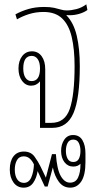

<svg xmlns="http://www.w3.org/2000/svg" viewBox="-20 -588 462 883"><path d="M164 0V-214Q148 -194 123 -194Q98 -194 81.5 -216Q65 -238 65 -273Q65 -308 82 -330Q99 -352 127 -352Q155 -352 171.5 -329.5Q188 -307 188 -270V-23H216Q279 -23 301 -87.5Q323 -152 323 -284Q323 -361 310 -417Q297 -473 266 -503Q235 -533 180 -533Q145 -533 114.5 -523.5Q84 -514 58 -499L51 -522Q78 -537 110.5 -546.5Q143 -556 183 -556Q211 -556 229 -552Q247 -548 260 -544Q273 -540 287 -540Q307 -540 331 -546Q355 -552 377 -568L382 -542Q367 -531 345 -524.5Q323 -518 302 -518Q298 -518 294.5 -518Q291 -518 286 -519V-517Q319 -483 333 -423.5Q347 -364 347 -284Q347 -136 318 -68Q289 0 221 0ZM125 -215Q164 -215 164 -273Q164 -301 153.5 -316Q143 -331 126 -331Q87 -331 87 -273Q87 -245 97.5 -230Q108 -215 125 -215ZM89 275Q59 275 42 251Q25 227 25 192Q25 153 42 131Q59 109 90 109Q122 109 139 132.5Q156 156 167 179L191 229L219 121H237Q242 191 259.5 221.5Q277 252 302 252Q328 252 339 228.5Q350 205 350 168V165Q338 178 317 178Q292 178 276.5 158Q261 138 261 106Q261 76 275.5 54.5Q290 33 316 33Q345 33 359 56.5Q373 80 373 118V158Q373 217 354 246Q335 275 303 275Q271 275 251 248.5Q231 222 223 182L199 270H186L153 199Q148 231 132.5 253Q117 275 89 275ZM317 157Q335 157 342.5 142.5Q350 128 350 106Q350 85 342.5 69.5Q335 54 317 54Q299 54 291 69Q283 84 283 106Q283 127 291 142Q299 157 317 157ZM90 253Q113 253 124 227.5Q135 202 136 168Q128 151 116.5 141Q105 131 89 131Q68 131 58 148.5Q48 166 48 192Q48 220 59 236.5Q70 253 90 253Z"/></svg>

Font: Noto Sans Thai Looped ExtraCondensed Thin
Style: Regular
Weight: 100
Width: 2
Designer: Sasikarn Vongin, Ben Mitchell
Foundry: The Fontpad Ltd
Version: Version 1.001; ttfautohint (v1.8.4.7-5d5b)